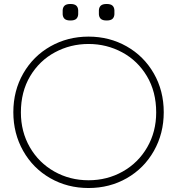

<svg xmlns="http://www.w3.org/2000/svg" viewBox="-20 -931 890 965"><path d="M85 -366Q85 -269 130 -191Q175 -113 253 -69Q331 -25 425 -25Q519 -25 597 -69Q675 -113 720 -191Q765 -269 765 -366Q765 -470 718.5 -548Q672 -626 594 -668Q516 -710 425 -710Q334 -710 256 -668Q178 -626 131.5 -548Q85 -470 85 -366ZM47 -367Q47 -475 97 -562Q147 -649 233.5 -698Q320 -747 425 -747Q530 -747 616.5 -698Q703 -649 753 -562Q803 -475 803 -367Q803 -260 753.5 -172.5Q704 -85 617.5 -35.5Q531 14 425 14Q319 14 232.5 -35.5Q146 -85 96.5 -172.5Q47 -260 47 -367ZM295 -859Q295 -870 295 -880Q296 -895 305 -903Q314 -911 334 -911Q354 -911 363 -903Q372 -895 373 -880Q373 -870 373 -859Q372 -844 363 -836Q354 -828 334 -828Q314 -828 305 -836Q296 -844 295 -859ZM477 -859Q477 -870 477 -880Q478 -895 487 -903Q496 -911 516 -911Q536 -911 545 -903Q554 -895 555 -880Q555 -870 555 -859Q554 -844 545 -836Q536 -828 516 -828Q496 -828 487 -836Q478 -844 477 -859Z"/></svg>

Font: Kreadon
Style: Regular
Weight: 400
Designer: kohakuno
Foundry: StudioGnu
Version: Version 1.000;Glyphs 3.1.2 (3151)